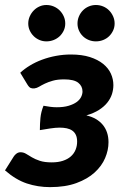

<svg xmlns="http://www.w3.org/2000/svg" viewBox="-38 -741 502 768"><path d="M0 0ZM43 -450Q59.5 -465.5 81.8 -479Q104 -492.5 130.2 -502.2Q156.5 -512 186 -517.5Q215.5 -523 245.5 -523Q289.5 -523 321.5 -512.8Q353.5 -502.5 374.5 -485.5Q395.5 -468.5 405.5 -446.5Q415.5 -424.5 415.5 -400.5Q415.5 -382.5 409.8 -364.5Q404 -346.5 391.2 -330.5Q378.5 -314.5 357.8 -301.2Q337 -288 307.5 -279.5Q350 -269.5 373 -241.8Q396 -214 396 -172Q396 -140.5 382.5 -108.8Q369 -77 340.5 -51Q312 -25 267.8 -8.8Q223.5 7.5 162 7.5Q113.5 7.5 69.2 -7.2Q25 -22 -18 -59.5L17 -115Q21 -121.5 28.2 -126.8Q35.5 -132 44 -132Q56 -132 66.2 -125.8Q76.5 -119.5 89.5 -111.8Q102.5 -104 121.2 -97.8Q140 -91.5 169 -91.5Q194.5 -91.5 213.5 -97.8Q232.5 -104 245.2 -115.2Q258 -126.5 264.2 -141.8Q270.5 -157 270.5 -174.5Q270.5 -190.5 265.5 -201.2Q260.5 -212 251.2 -218.5Q242 -225 229 -227.8Q216 -230.5 200.5 -230.5Q185 -230.5 162.8 -227.2Q140.5 -224 121.5 -220.5Q121.5 -246 123.8 -269.5Q126 -293 136 -318Q149.5 -315.5 162.5 -313.8Q175.5 -312 189 -312Q217 -312 236.8 -318Q256.5 -324 268.8 -333Q281 -342 286.5 -353.2Q292 -364.5 292 -375Q292 -396.5 275 -410Q258 -423.5 218.5 -423.5Q192 -423.5 173.5 -418.2Q155 -413 141.5 -406.5Q128 -400 118.5 -394.2Q109 -388.5 100 -387.5Q91.5 -386.5 85 -389Q78.5 -391.5 71.5 -403L43 -450ZM223 -647Q223 -632 217 -619Q211 -606 200.8 -596.2Q190.5 -586.5 176.8 -581Q163 -575.5 147.5 -575.5Q133 -575.5 120 -581Q107 -586.5 97 -596.2Q87 -606 81 -619Q75 -632 75 -647Q75 -662 81 -675.5Q87 -689 97 -699.2Q107 -709.5 120 -715.2Q133 -721 147.5 -721Q163 -721 176.8 -715.2Q190.5 -709.5 200.8 -699.2Q211 -689 217 -675.5Q223 -662 223 -647ZM420.5 -647Q420.5 -632 414.5 -619Q408.5 -606 398.5 -596.2Q388.5 -586.5 374.8 -581Q361 -575.5 345.5 -575.5Q330.5 -575.5 317 -581Q303.5 -586.5 293.5 -596.2Q283.5 -606 277.8 -619Q272 -632 272 -647Q272 -662 277.8 -675.5Q283.5 -689 293.5 -699.2Q303.5 -709.5 317 -715.2Q330.5 -721 345.5 -721Q361 -721 374.8 -715.2Q388.5 -709.5 398.5 -699.2Q408.5 -689 414.5 -675.5Q420.5 -662 420.5 -647Z"/></svg>

Font: Lato Heavy
Style: Italic
Weight: 800
Italic angle: -7°
Designer: Lukasz Dziedzic
Foundry: tyPoland Lukasz Dziedzic
Version: Version 2.007; 2014-02-27